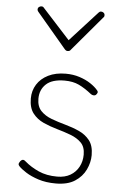

<svg xmlns="http://www.w3.org/2000/svg" viewBox="-58 -877 595 937"><g transform="rotate(5 239.5 -408.5)"><path d="M251 19Q203 19 166 7Q129 -5 104 -21Q79 -37 68 -49Q61 -57 63 -62.5Q65 -68 70 -75Q76 -82 82.5 -82Q89 -82 96 -75Q125 -50 164 -32.5Q203 -15 255 -15Q293 -15 319.5 -30.5Q346 -46 360.5 -73Q375 -100 375 -133Q375 -171 354.5 -191.5Q334 -212 302 -224Q270 -236 234.5 -246Q199 -256 167 -270.5Q135 -285 114.5 -311.5Q94 -338 94 -384Q94 -422 113 -452.5Q132 -483 168 -501Q204 -519 254 -519Q290 -519 321 -509Q352 -499 375.5 -483.5Q399 -468 413 -451Q418 -445 416 -439.5Q414 -434 409 -429Q405 -425 398 -425.5Q391 -426 385 -430Q351 -457 321.5 -471Q292 -485 251 -485Q190 -485 160.5 -457.5Q131 -430 131 -386Q131 -348 151.5 -326.5Q172 -305 204 -293Q236 -281 272.5 -271Q309 -261 341 -246.5Q373 -232 393.5 -206Q414 -180 414 -134Q414 -98 397 -62.5Q380 -27 344.5 -4Q309 19 251 19ZM399 -836Q406 -836 411.5 -831.5Q417 -827 417 -819Q417 -816 416 -813Q415 -810 412 -808L269 -639Q265 -633 261 -631.5Q257 -630 253 -630Q249 -630 245.5 -631.5Q242 -633 237 -639L94 -808Q92 -810 90.5 -813Q89 -816 89 -819Q89 -827 94.5 -831.5Q100 -836 107 -836Q111 -836 114 -834.5Q117 -833 119 -830L253 -683L387 -830Q390 -833 392.5 -834.5Q395 -836 399 -836Z"/></g></svg>

Font: Playwrite BR Thin
Style: Regular
Weight: 250
Version: Version 1.003